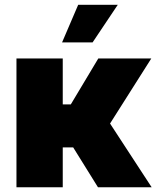

<svg xmlns="http://www.w3.org/2000/svg" viewBox="-20 -793 662 813"><path d="M49.7 0V-545.5H245.7V-350.9H279.8L396.3 -545.5H620.7L446 -269.9L622.2 0H394.9L289.8 -169H245.7V0ZM242.9 -613.6 311.1 -772.7H478.7L372.2 -613.6Z"/></svg>

Font: Karasuma Gothic
Style: Black
Weight: 900
Designer: Rasmus Andersson / Ryoko Nishizuka
Foundry: Genbu
Version: Version 1.00